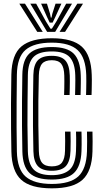

<svg xmlns="http://www.w3.org/2000/svg" viewBox="-20 -1019 557 1049"><path d="M263.2 10Q147.2 10 95.9 -36.8Q44.5 -83.5 42.2 -191Q41 -250.8 40.4 -315.9Q39.8 -381 40.1 -454.1Q40.5 -527.2 42 -611Q44 -721.2 97.4 -765.6Q150.8 -810 263.2 -810Q377.2 -810 427.6 -763.5Q478 -717 481.2 -610Q481.8 -597.8 481.8 -583.6Q481.8 -569.5 481.5 -555Q481.2 -540.5 481 -526.5Q480.8 -512.5 480.2 -500H450.2Q450.8 -516.5 451.1 -535.8Q451.5 -555 451.6 -574.1Q451.8 -593.2 451.2 -609Q448.2 -704 404.5 -745Q360.8 -786 263.2 -786Q166 -786 119.8 -746.6Q73.5 -707.2 72.2 -610Q71.2 -534 70.8 -462.1Q70.2 -390.2 70.6 -322.9Q71 -255.5 72.2 -192Q74.2 -93.5 120.6 -53.8Q167 -14 263.2 -14Q363.2 -14 407.8 -55.2Q452.2 -96.5 455.2 -192Q456 -215.2 456 -246Q456 -276.8 455.2 -300H485.2Q486 -276 486 -245.5Q486 -215 485.2 -191Q482.2 -83.5 430.8 -36.8Q379.2 10 263.2 10ZM263.2 -38Q178.5 -38 141.2 -73.8Q104 -109.5 102.2 -192Q100.8 -266.2 100.2 -331.2Q99.8 -396.2 100.2 -463.2Q100.8 -530.2 102 -610Q103.2 -692.5 141.1 -727.2Q179 -762 263.2 -762Q346.8 -762 382.8 -725.8Q418.8 -689.5 421.2 -608Q421.5 -598.2 421.6 -587.5Q421.8 -576.8 421.5 -564Q421.2 -551.2 421 -535.5Q420.8 -519.8 420.2 -500H390.2Q391 -528.5 391.2 -547.8Q391.5 -567 391.6 -581Q391.8 -595 391.2 -607.5Q389.5 -674.5 361.2 -706.2Q333 -738 263.2 -738Q192.2 -738 162.8 -707.4Q133.2 -676.8 132.2 -609Q131.2 -529 130.5 -464.1Q129.8 -399.2 130 -335.1Q130.2 -271 132.2 -193Q134 -124 163.8 -93Q193.5 -62 263.2 -62Q326.2 -62 359.1 -90.6Q392 -119.2 395.2 -194Q395.8 -205.5 396 -225.4Q396.2 -245.2 396.1 -265.9Q396 -286.5 395.2 -300H425.2Q425.8 -287.5 425.9 -268.5Q426 -249.5 426 -229.4Q426 -209.2 425.2 -193Q422 -110 384.2 -74Q346.5 -38 263.2 -38ZM263.2 -86Q210.5 -86 187.1 -111.2Q163.8 -136.5 162.5 -193Q160.8 -265.2 160.2 -330.4Q159.8 -395.5 160.2 -463Q160.8 -530.5 162.2 -609Q163.5 -664.2 186.2 -689.1Q209 -714 263.2 -714Q313.5 -714 336.5 -689.1Q359.5 -664.2 361.2 -606Q361.8 -591.5 361.6 -572.9Q361.5 -554.2 361.1 -535.1Q360.8 -516 360.2 -500H330.2Q331 -519.8 331.2 -538.5Q331.5 -557.2 331.6 -574.2Q331.8 -591.2 331.2 -606Q330.2 -650.2 314.8 -670.1Q299.2 -690 263.2 -690Q226.2 -690 209.9 -671Q193.5 -652 192.2 -608Q190.2 -533.5 189.6 -466.9Q189 -400.2 189.6 -333.9Q190.2 -267.5 192.2 -194Q193.5 -149 209.9 -129.5Q226.2 -110 263.2 -110Q302.8 -110 318.5 -130.9Q334.2 -151.8 335.2 -195Q336 -217.5 336 -247.9Q336 -278.2 335.2 -300H365.2Q366 -278.2 366 -247.5Q366 -216.8 365.2 -195Q363.5 -137.8 340.2 -111.9Q317 -86 263.2 -86ZM85.5 -999H116.5L213.5 -845H183.5ZM145.5 -999H177.5L230.2 -903.2L255.5 -862.5H263.5L288.8 -903L341.5 -999H373.5L281.5 -845H237.5ZM204.5 -999H236.5L253.2 -944.5L257.5 -922.8H261.5L266 -944.5L283.5 -999H315.5L283.2 -928.2L267.5 -895.5H251.5L236 -928.2ZM402.5 -999H433.5L335.5 -845H305.5Z"/></svg>

Font: Big Shoulders Inline Text Thin Black
Style: Regular
Weight: 900
Version: Version 2.002